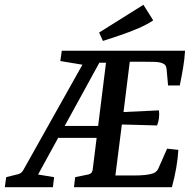

<svg xmlns="http://www.w3.org/2000/svg" viewBox="-46 -782 812 802"><path d="M263 0 268 -42 317 -52Q330 -54 335.5 -60Q341 -66 342 -80L403 -570H727Q725 -536 719 -500Q713 -464 705 -425H656L650 -492Q649 -502 645.5 -508Q642 -514 632 -518Q619 -523 599.5 -523.5Q580 -524 563 -524H496L470 -314L618 -321Q620 -305 618 -288.5Q616 -272 610 -258L463 -262L436 -49H515Q539 -49 559.5 -51Q580 -53 594 -58Q604 -62 609.5 -68.5Q615 -75 618 -84L652 -161L699 -156Q697 -120 690 -80Q683 -40 672 0ZM-26 0 -20 -42 28 -54Q43 -57 51 -71L331 -570H430L414 -520H369L113 -53L180 -42L175 0ZM163 -206 184 -256H403L397 -206ZM315 -509 206 -527 212 -570H352ZM384 -611 368 -646 553 -762 594 -697Q571 -681 534.5 -665Q498 -649 458 -635.5Q418 -622 384 -611Z"/></svg>

Font: Rasa Medium
Style: Italic
Weight: 500
Italic angle: -7.10001°
Designer: Anna Giedrys (Yrsa+Rasa design), David Brezina (Yrsa art-direction, Rasa art-direction, design)
Foundry: Rosetta Type Foundry
Version: Version 2.004